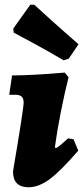

<svg xmlns="http://www.w3.org/2000/svg" viewBox="-20 -780 352 812"><path d="M108 -760H125Q141 -745 197 -694.5Q253 -644 312 -593L271 -532L249 -525Q185 -563 121 -597.5Q57 -632 38 -642L36 -659ZM268 -195 291 -191 311 -143Q235 -55 189 -21.5Q143 12 101 12Q35 12 35 -55Q80 -321 80 -346Q80 -363 72 -371Q64 -379 47 -379H19L31 -461Q112 -461 254 -473L270 -453Q254 -391 237.5 -307.5Q221 -224 212 -157L216 -154Q220 -154 231.5 -163Q243 -172 268 -195Z"/></svg>

Font: Alegreya Black
Style: Italic
Weight: 900
Italic angle: -7°
Designer: Juan Pablo del Peral
Foundry: Huerta Tipografica
Version: Version 2.007; ttfautohint (v1.6)